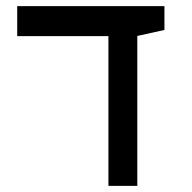

<svg xmlns="http://www.w3.org/2000/svg" viewBox="-20 -606 626 626"><path d="M333.5 0H427.7V-488.8L516.1 -508.3V-585.9H36.1V-488.3H333.5Z"/></svg>

Font: CaskaydiaCove Nerd Font
Style: Regular
Weight: 400
Designer: Aaron Bell
Foundry: Saja Typeworks
Version: Version 2111.1;Nerd Fonts 2.3.3